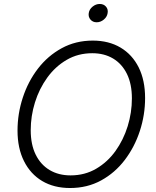

<svg xmlns="http://www.w3.org/2000/svg" viewBox="-20 -943 793 973"><path d="M335 9.8Q253.4 9.8 193.8 -25.6Q134.3 -61 101.6 -126.5Q68.8 -191.9 68.8 -281.2Q68.8 -366.7 95.5 -448.2Q122.1 -529.8 172.1 -595Q222.2 -660.2 292.7 -698.7Q363.3 -737.3 450.2 -737.3Q531.2 -737.3 590.8 -701.9Q650.4 -666.5 682.9 -601.3Q715.3 -536.1 715.3 -446.3Q715.3 -360.8 688.7 -279.3Q662.1 -197.8 612.3 -132.3Q562.5 -66.9 492.4 -28.6Q422.4 9.8 335 9.8ZM337.4 -54.2Q409.7 -54.2 467.3 -87.9Q524.9 -121.6 565.2 -177.7Q605.5 -233.9 627 -303.2Q648.4 -372.6 648.4 -444.3Q648.4 -517.1 623.3 -568.4Q598.1 -619.6 553 -646.5Q507.8 -673.3 447.8 -673.3Q375.5 -673.3 317.9 -639.6Q260.3 -606 219.5 -549.6Q178.7 -493.2 157.2 -424.1Q135.7 -355 135.7 -283.2Q135.7 -210.4 160.9 -159.4Q186 -108.4 231.4 -81.3Q276.9 -54.2 337.4 -54.2ZM469.7 -830.1Q450.2 -830.1 438.5 -843.8Q426.8 -857.4 429.7 -876.5Q432.6 -896 449.2 -909.4Q465.8 -922.9 485.4 -922.9Q505.4 -922.9 517.1 -909.4Q528.8 -896 525.4 -876.5Q522.5 -857.4 506.1 -843.8Q489.7 -830.1 469.7 -830.1Z"/></svg>

Font: Inter 17pt Light
Style: Italic
Weight: 300
Italic angle: -9.3988°
Version: Version 4.001;git-66647c0bb